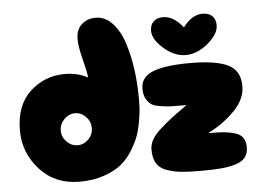

<svg xmlns="http://www.w3.org/2000/svg" viewBox="-50 -766 1127 831"><g transform="rotate(-5 513.0 -350.5)"><path d="M263 0Q157 0 91 -73Q25 -146 25 -243Q25 -353 88.5 -411.5Q152 -470 239 -470Q295 -470 339 -446Q337 -471 322.5 -527Q308 -583 308 -615Q308 -657 333 -679Q358 -701 393 -701Q435 -701 467 -666.5Q499 -632 516.5 -576Q534 -520 542 -460Q550 -400 550 -338Q550 -316 549.5 -299Q549 -282 543 -244.5Q537 -207 527 -178Q517 -149 495.5 -114Q474 -79 445 -55.5Q416 -32 369 -16Q322 0 263 0ZM221.5 -178.5Q242 -158 269 -158Q296 -158 316 -178.5Q336 -199 336 -227Q336 -255 316 -276Q296 -297 269 -297Q242 -297 221.5 -276Q201 -255 201 -227Q201 -199 221.5 -178.5ZM791 -1Q844 -1 878 -4Q912 -7 941 -15.5Q970 -24 983.5 -41.5Q997 -59 997 -86Q997 -111 986 -127Q975 -143 950.5 -150Q926 -157 901.5 -159Q877 -161 836 -161Q904 -195 952.5 -245Q1001 -295 1001 -350Q1001 -419 948 -444.5Q895 -470 783 -470Q676 -470 622.5 -449Q569 -428 569 -377Q569 -351 578 -334.5Q587 -318 599 -309Q611 -300 639.5 -295.5Q668 -291 688.5 -290.5Q709 -290 753 -290Q709 -259 686 -241.5Q663 -224 635.5 -199.5Q608 -175 596.5 -154Q585 -133 585 -111Q585 -75 598 -52.5Q611 -30 640.5 -19Q670 -8 703 -4.5Q736 -1 791 -1ZM685 -678Q730 -678 771 -626Q810 -678 856 -678Q883 -678 898 -663.5Q913 -649 913 -623Q913 -585 866 -545.5Q819 -506 769 -506Q720 -506 674 -546Q628 -586 628 -623Q628 -649 643 -663.5Q658 -678 685 -678Z"/></g></svg>

Font: Cherry Bomb
Style: Regular
Weight: 400
Designer: satsuyako
Foundry: satsuyako
Version: Version 4.0